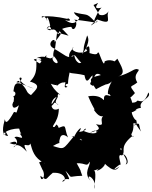

<svg xmlns="http://www.w3.org/2000/svg" viewBox="-48 -1172 1031 1302"><path d="M252 -413C338 -477 337 -495 268 -446C320 -457 310 -497 349 -460C304 -481 354 -509 343 -526C357 -545 313 -544 361 -529C279 -593 312 -624 263 -615C269 -623 359 -562 339 -623C330 -554 340 -616 388 -613C411 -628 369 -563 410 -583C370 -601 429 -608 413 -604C415 -665 435 -700 420 -704C407 -665 444 -682 525 -662C539 -582 564 -657 580 -660C574 -599 544 -608 584 -589C585 -676 609 -681 636 -663C542 -641 561 -632 603 -567C579 -551 619 -580 684 -606C628 -607 685 -575 730 -643C693 -614 670 -518 692 -535C728 -495 655 -559 657 -501C659 -472 650 -536 550 -519C592 -421 601 -429 588 -428C618 -384 644 -368 675 -400C598 -368 689 -308 603 -330C636 -295 630 -294 558 -270C638 -317 588 -244 603 -271C618 -308 627 -237 516 -285C540 -318 550 -285 489 -277C530 -346 442 -259 452 -217C553 -247 479 -231 525 -168C540 -152 577 -154 542 -223C451 -256 516 -220 528 -205C459 -261 407 -242 455 -250C376 -156 391 -157 311 -182C392 -230 337 -167 360 -239C374 -275 410 -244 413 -240C381 -316 415 -334 333 -297C372 -282 334 -341 332 -324C292 -277 333 -317 335 -311C273 -306 350 -328 351 -435C293 -404 282 -492 336 -515L290 -444ZM47 -413C4 -336 -11 -332 -15 -364C-28 -315 -43 -252 7 -250C-29 -316 -11 -281 -11 -260C-47 -252 -4 -301 82 -300C99 -238 112 -264 86 -267C133 -205 61 -265 50 -237C64 -241 95 -168 17 -202C89 -232 61 -177 42 -173C45 -171 62 -223 134 -143C92 -227 145 -163 158 -199C171 -155 181 -100 255 -65C238 -64 267 -95 283 -69C261 -91 286 -91 217 -71C233 -39 249 2 240 -23C268 29 229 70 226 20C275 57 255 45 310 0C399 -6 408 61 373 59C410 14 446 85 396 -14C453 46 399 23 510 20C486 -40 515 14 472 -65C536 -68 540 -35 560 -76C567 -46 514 -1 566 54C521 -7 613 36 593 110C590 86 613 -29 583 -13C659 -36 664 -68 608 -16C629 -11 690 -67 651 -73C734 10 746 -28 763 -43C711 -8 723 -28 762 -55C788 -42 734 -137 781 -119C797 -147 839 -63 804 -57C830 -89 773 -124 786 -153C749 -148 785 -201 773 -133C780 -156 784 -180 771 -116C819 -143 750 -163 842 -244C861 -251 863 -254 854 -245C825 -268 861 -256 857 -337C884 -333 860 -341 909 -280C888 -319 911 -352 857 -322C890 -322 877 -350 875 -359C866 -349 812 -449 878 -421C835 -456 855 -477 809 -402C902 -419 848 -431 908 -441C887 -491 986 -507 958 -545C923 -443 887 -508 878 -483C848 -463 828 -503 847 -412C845 -405 853 -464 864 -428C842 -464 858 -474 830 -521C821 -486 867 -541 867 -541C823 -601 840 -576 883 -613C843 -677 925 -699 878 -704C852 -702 840 -679 753 -653C813 -673 772 -725 748 -774C711 -738 750 -774 675 -719C685 -725 724 -724 724 -752C767 -731 715 -782 662 -756C658 -727 651 -740 622 -815C604 -821 629 -790 559 -812C563 -890 541 -855 510 -804C533 -871 503 -809 543 -932C570 -881 519 -847 544 -828C493 -795 419 -833 450 -852C443 -833 409 -813 424 -775C464 -818 450 -802 503 -746C477 -741 432 -738 491 -743C444 -763 462 -832 448 -791C411 -771 390 -802 322 -840C300 -788 327 -766 315 -794C386 -714 297 -743 309 -785C286 -756 261 -813 189 -772C290 -758 215 -704 288 -711C283 -780 255 -745 267 -798C200 -733 249 -728 181 -766C218 -800 264 -753 200 -770C194 -733 214 -675 155 -619C239 -595 196 -565 162 -527C119 -552 152 -554 78 -624C108 -604 59 -645 71 -604C50 -644 86 -578 99 -643C67 -660 85 -596 181 -572C73 -611 53 -633 43 -553C70 -546 50 -512 41 -521C58 -503 29 -472 59 -459C39 -496 44 -481 36 -464C38 -410 92 -474 79 -454L64 -409ZM377 -973C350 -975 451 -999 437 -986C453 -948 490 -1017 455 -1039C618 -1021 602 -1010 615 -1032C593 -1015 526 -965 611 -1040C730 -996 662 -1055 690 -1097C690 -1097 664 -1056 625 -1073L586 -1138L615 -1151C628 -1158 566 -1100 644 -1121C629 -1121 588 -1035 591 -1030C533 -1090 549 -1063 453 -1089C471 -1045 523 -1067 456 -1016C465 -1042 465 -989 393 -1036C453 -1017 415 -1059 409 -1044C340 -1060 269 -1065 253 -1060C218 -1036 237 -1093 273 -1035C260 -1026 272 -1100 293 -997C307 -1016 269 -971 272 -984C292 -1019 322 -938 267 -979L306 -971C347 -982 340 -903 356 -962C372 -941 371 -951 323 -885C330 -931 252 -866 325 -841L339 -952L417 -930Z"/></svg>

Font: Hussar Lance
Style: ExBd
Weight: 700
Foundry: Cannot Into Space Fonts, PlusOne Fonts
Version: Version 2.270